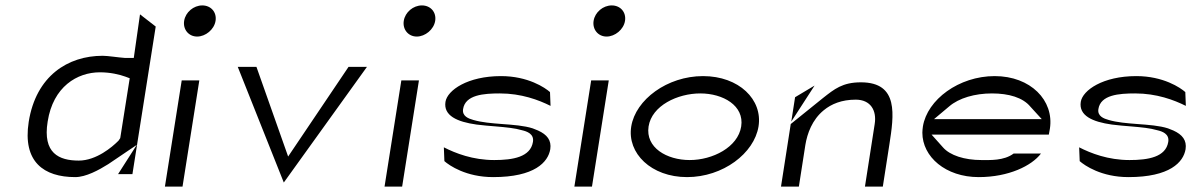

<svg xmlns="http://www.w3.org/2000/svg" viewBox="-20 -693 4425 709"><path d="M443 -410 459 -404 424 -183 418 -174 415 -171C395 -151 336 -100 271 -100C198 -100 137 -127 156 -244C176 -373 265 -426 349 -426C387 -426 421 -418 443 -410ZM474 -479H443H442C414 -481 379 -487 359 -487C231 -487 113 -413 86 -243C63 -95 142 -39 258 -39C297 -39 345 -65 380 -87L485 -158L416 -50H469L555 -595L497 -640Z M776 -616C781 -648 759 -673 727 -673C695 -673 665 -648 660 -616C655 -584 677 -558 708 -558C739 -558 771 -584 776 -616ZM716 -396H651L589 -4H654Z M858 -446 1028 -19 1335 -446H1267L1044 -115L927 -446Z M1587 -616C1592 -648 1570 -673 1538 -673C1506 -673 1476 -648 1471 -616C1466 -584 1488 -558 1519 -558C1550 -558 1582 -584 1587 -616ZM1527 -396H1462L1400 -4H1465Z M1813 -226C1848 -223 1881 -220 1908 -212C1925 -208 1953 -199 1948 -169C1939 -113 1874 -102 1805 -102C1726 -102 1662 -127 1619 -149L1621 -98C1639 -82 1701 -39 1801 -39C1954 -39 2004 -94 2012 -142C2017 -175 2000 -196 1967 -211C1960 -214 1955 -216 1947 -219C1916 -229 1875 -232 1834 -235C1795 -238 1759 -241 1728 -250C1710 -255 1686 -264 1690 -290C1698 -343 1766 -348 1826 -348C1905 -348 1969 -324 2013 -302L2011 -353C1993 -369 1930 -412 1830 -412C1707 -412 1632 -360 1625 -317C1617 -266 1668 -243 1740 -233C1763 -230 1788 -228 1813 -226Z M2288 -616C2293 -648 2271 -673 2239 -673C2207 -673 2177 -648 2172 -616C2167 -584 2189 -558 2220 -558C2251 -558 2283 -584 2288 -616ZM2228 -396H2163L2101 -4H2166Z M2781 -226C2797 -325 2709 -412 2576 -412C2444 -412 2327 -325 2311 -226C2295 -127 2385 -39 2517 -39C2650 -39 2765 -127 2781 -226ZM2717 -226C2705 -149 2611 -102 2527 -102C2442 -102 2363 -148 2375 -226C2387 -303 2482 -348 2566 -348C2650 -348 2729 -303 2717 -226Z M2864 -4H2930L2954 -158C2961 -200 2979 -251 3022 -286C3050 -309 3088 -325 3140 -325C3195 -325 3218 -285 3210 -235L3174 -4H3240L3264 -158C3281 -268 3300 -389 3159 -389C3091 -389 3061 -364 3019 -331L2900 -235ZM2988 -377 2916 -334 2902 -244Z M3643 -348C3705 -348 3757 -333 3785 -299L3827 -253H3429L3485 -300C3521 -331 3580 -348 3643 -348ZM3594 -39C3705 -39 3790 -81 3824 -126H3723C3687 -99 3635 -102 3604 -102C3542 -102 3488 -119 3462 -149L3420 -196H3853L3857 -218C3873 -322 3786 -412 3653 -412C3521 -412 3404 -325 3388 -226C3387 -218 3386 -210 3386 -203C3386 -114 3472 -39 3594 -39Z M4159 -226C4194 -223 4227 -220 4254 -212C4271 -208 4299 -199 4294 -169C4285 -113 4220 -102 4151 -102C4072 -102 4008 -127 3965 -149L3967 -98C3985 -82 4047 -39 4147 -39C4300 -39 4350 -94 4358 -142C4363 -175 4346 -196 4313 -211C4306 -214 4301 -216 4293 -219C4262 -229 4221 -232 4180 -235C4141 -238 4105 -241 4074 -250C4056 -255 4032 -264 4036 -290C4044 -343 4112 -348 4172 -348C4251 -348 4315 -324 4359 -302L4357 -353C4339 -369 4276 -412 4176 -412C4053 -412 3978 -360 3971 -317C3963 -266 4014 -243 4086 -233C4109 -230 4134 -228 4159 -226Z"/></svg>

Font: Charger Static
Style: 2Obl
Weight: 1000
Designer: Jasper
Foundry: KineticPlasma Fonts/Cannot Into Space Fonts
Version: Version 1.1